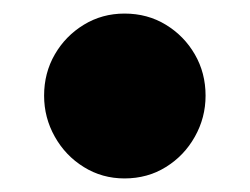

<svg xmlns="http://www.w3.org/2000/svg" viewBox="-20 -398 368 283"><path d="M163.5 -135Q130.5 -135 103.5 -151.8Q76.5 -168.5 60.8 -196.5Q45 -224.5 45 -257Q45 -290.5 60.8 -317.8Q76.5 -345 103.5 -361.5Q130.5 -378 163.5 -378Q197.5 -378 224.5 -361.5Q251.5 -345 267.2 -317.8Q283 -290.5 283 -257Q283 -224.5 267.2 -196.5Q251.5 -168.5 224.5 -151.8Q197.5 -135 163.5 -135Z"/></svg>

Font: Fraunces SuperSoft 9pt
Style: Regular
Weight: 900
Version: Version 1.000;[b76b70a41]